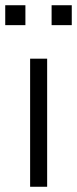

<svg xmlns="http://www.w3.org/2000/svg" viewBox="-24 -713 294 733"><path d="M91 0V-489H156V0ZM173 -617V-693H250V-617ZM-4 -617V-693H73V-617Z"/></svg>

Font: Nunito Sans 10pt Light
Style: Regular
Weight: 300
Designer: Vernon Adams
Foundry: Vernon Adams
Version: Version 3.101;gftools[0.9.27]